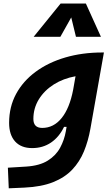

<svg xmlns="http://www.w3.org/2000/svg" viewBox="-20 -815 626 1070"><path d="M28.8 234.4 23.9 119.6 126.5 113.3Q201.2 108.4 246.6 79.8Q292 51.3 315.2 8.1Q338.4 -35.2 346.7 -82.5L351.1 -107.9H336.9Q309.6 -51.3 264.2 -20.5Q218.8 10.3 159.2 10.3Q97.7 10.3 64.2 -26.6Q30.8 -63.5 30.8 -130.4Q30.8 -219.7 69.8 -291.7Q108.9 -363.8 179.4 -415.5Q250 -467.3 344.5 -494.9Q439 -522.5 549.8 -522.5H559.1L483.9 -98.1Q471.7 -29.3 447.8 28.8Q423.8 86.9 382.3 130.6Q340.8 174.3 275.9 200.2Q210.9 226.1 116.7 230.5ZM400.9 -390.1Q333 -377.9 280 -344.5Q227.1 -311 196.5 -261.5Q166 -211.9 166 -152.3Q166 -102.1 215.3 -102.1Q278.8 -102.1 323.2 -156.7Q367.7 -211.4 387.7 -314.9ZM458.5 -795.4 542.5 -609.9H403.3L377 -717.8L316.4 -609.9H167.5L317.9 -795.4Z"/></svg>

Font: Cascadia Mono
Style: Bold Italic
Weight: 700
Italic angle: -10°
Monospace: yes
Designer: Aaron Bell
Foundry: Saja Typeworks
Version: Version 2404.023; ttfautohint (v1.8.4)